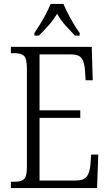

<svg xmlns="http://www.w3.org/2000/svg" viewBox="-20 -951 555 971"><path d="M35 0V-32H55Q88 -32 102 -45.5Q116 -59 116 -108V-603Q116 -655 101.5 -668.5Q87 -682 55 -682H35V-714H444L449 -545H413L410 -593Q407 -636 393 -656Q379 -676 336 -676H180V-393H386V-355H180V-38H361Q404 -38 418.5 -57.5Q433 -77 437 -115L441 -169H477L471 0ZM154 -784Q167 -803 183 -829Q199 -855 213 -882Q227 -909 236 -931H301Q310 -909 324 -882Q338 -855 353.5 -829Q369 -803 383 -784V-771H359Q333 -798 310 -823.5Q287 -849 269 -881Q249 -849 226.5 -823.5Q204 -798 177 -771H154Z"/></svg>

Font: Noto Serif Lao Condensed Light
Style: Regular
Weight: 300
Width: 3
Designer: Monotype Design Team
Foundry: Monotype Imaging Inc.
Version: Version 2.003; ttfautohint (v1.8.4.7-5d5b)